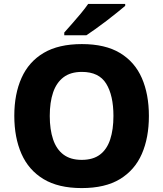

<svg xmlns="http://www.w3.org/2000/svg" viewBox="-20 -950 834 980"><path d="M740 -358Q740 -247 704 -164.5Q668 -82 592.5 -36Q517 10 397 10Q278 10 202 -36Q126 -82 89.5 -165Q53 -248 53 -359Q53 -470 90 -552.5Q127 -635 203 -680Q279 -725 398 -725Q517 -725 592.5 -679.5Q668 -634 704 -551.5Q740 -469 740 -358ZM234 -358Q234 -289 251 -238.5Q268 -188 304 -161Q340 -134 397 -134Q455 -134 490.5 -161Q526 -188 542.5 -238.5Q559 -289 559 -358Q559 -463 522 -523Q485 -583 398 -583Q340 -583 304 -555.5Q268 -528 251 -478Q234 -428 234 -358ZM619 -920Q602 -906 577 -885.5Q552 -865 523.5 -843.5Q495 -822 468 -802.5Q441 -783 421 -770H308V-784Q325 -803 347.5 -828.5Q370 -854 392.5 -881Q415 -908 430 -930H619Z"/></svg>

Font: Noto Sans Syriac Eastern ExtraBold
Style: Regular
Weight: 800
Designer: Patrick Giasson and the Monotype Design Team
Foundry: Monotype Imaging Inc.
Version: Version 3.001